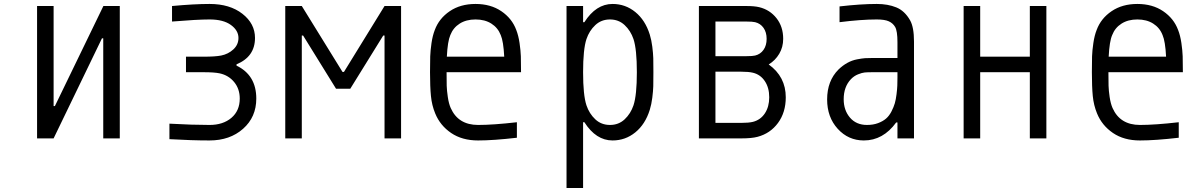

<svg xmlns="http://www.w3.org/2000/svg" viewBox="-20 -697 6040 967"><path d="M500 0V-503.9H493.5L250 0H166.7V-666.7H250V-162.8H256.5L500.7 -666.7H583.3V0Z M1171.2 -366.5Q1270.8 -318.4 1270.8 -200.5Q1270.8 -107.4 1204.4 -48.5Q1138 10.4 1035.2 10.4Q946 10.4 833.3 3.9V-74.2Q949.2 -67.7 1035.2 -67.7Q1103.5 -67.7 1145.5 -103.5Q1187.5 -139.3 1187.5 -200.5Q1187.5 -249.3 1159.5 -283.5Q1131.5 -317.7 1086.6 -327.5Q1059.9 -333.3 1006.5 -333.3H916.7V-411.5H1007.2Q1063.8 -411.5 1093.8 -417.3Q1129.6 -424.5 1155.3 -448.2Q1181 -472 1181 -505.9Q1181 -543.6 1142.9 -571.3Q1104.8 -599 1035.8 -599Q972.7 -599 846.4 -588.5V-666.7Q957.7 -677.1 1035.8 -677.1Q1137.4 -677.1 1200.8 -627.6Q1264.3 -578.1 1264.3 -505.9Q1264.3 -411.5 1171.2 -373Z M1500 0H1416.7V-666.7H1500L1705.1 -334.6H1712.2L1916.7 -666.7H2000V0H1916.7V-518.2H1910.2L1744.1 -250H1672.5L1506.5 -518.2H1500Z M2248 -520.2Q2234.4 -488.9 2230.5 -411.5H2519.5Q2515.6 -488.9 2502 -520.2Q2487.6 -557.3 2454.8 -578.1Q2421.9 -599 2375 -599Q2328.1 -599 2295.2 -578.1Q2262.4 -557.3 2248 -520.2ZM2580.1 -546.2Q2591.1 -518.2 2596.7 -480.5Q2602.2 -442.7 2603.2 -413.7Q2604.2 -384.8 2604.2 -333.3H2229.2Q2229.2 -289.1 2229.8 -265.3Q2230.5 -241.5 2235.4 -208.3Q2240.2 -175.1 2250 -153Q2287.8 -67.7 2388 -67.7Q2463.5 -67.7 2583.3 -81.4V-3.3Q2464.8 10.4 2388 10.4Q2307.3 10.4 2252 -27.3Q2196.6 -65.1 2171.9 -125.7Q2154.9 -166.7 2150.4 -213.5Q2145.8 -260.4 2145.8 -333.3Q2145.8 -384.8 2146.8 -413.7Q2147.8 -442.7 2153.3 -480.5Q2158.9 -518.2 2169.9 -546.2Q2191.4 -604.2 2245.1 -640.6Q2298.8 -677.1 2375 -677.1Q2451.2 -677.1 2504.9 -640.6Q2558.6 -604.2 2580.1 -546.2Z M3065.1 10.4Q2981.8 10.4 2923.2 -81.4H2916.7V250H2833.3V-666.7H2916.7V-585.3H2923.2Q2981.8 -677.1 3065.1 -677.1Q3129.6 -677.1 3179.7 -636.4Q3229.8 -595.7 3252.6 -522.8Q3261.1 -495.4 3265.3 -461.6Q3269.5 -427.7 3270.2 -404Q3270.8 -380.2 3270.8 -333.3Q3270.8 -286.5 3270.2 -262.7Q3269.5 -238.9 3265.3 -205.1Q3261.1 -171.2 3252.6 -143.9Q3229.8 -71 3179.7 -30.3Q3129.6 10.4 3065.1 10.4ZM3170.6 -166.7Q3187.5 -218.1 3187.5 -333.3Q3187.5 -448.6 3170.6 -500Q3156.2 -542.3 3126 -570.6Q3095.7 -599 3052.1 -599Q3008.5 -599 2978.2 -570.6Q2947.9 -542.3 2933.6 -500Q2916.7 -448.6 2916.7 -333.3Q2916.7 -218.1 2933.6 -166.7Q2947.9 -124.3 2978.2 -96Q3008.5 -67.7 3052.1 -67.7Q3095.7 -67.7 3126 -96Q3156.2 -124.3 3170.6 -166.7Z M3583.3 -414.1H3739.6Q3770.8 -414.1 3783.2 -417.3Q3809.9 -423.8 3825.5 -446Q3841.1 -468.1 3841.1 -501.3Q3841.1 -534.5 3825.5 -556.6Q3809.9 -578.8 3783.2 -585.3Q3769.5 -588.5 3739.6 -588.5H3583.3ZM3583.3 -78.1H3713.5Q3750.7 -78.1 3772.1 -83.3Q3810.5 -93.1 3832.4 -126.3Q3854.2 -159.5 3854.2 -207Q3854.2 -255.2 3832 -288.4Q3809.9 -321.6 3772.1 -330.7Q3750.7 -335.9 3713.5 -335.9H3583.3ZM3500 0V-666.7H3739.6Q3779.9 -666.7 3804 -660.8Q3857.4 -647.8 3891 -605.1Q3924.5 -562.5 3924.5 -501.3Q3924.5 -459.6 3904.6 -426.1Q3884.8 -392.6 3851.6 -372.4Q3937.5 -310.5 3937.5 -207Q3937.5 -130.9 3898.4 -77.8Q3859.4 -24.7 3794.9 -7.8Q3765.6 0 3713.5 0Z M4500 -333.3H4372.4Q4348.3 -333.3 4335 -332Q4321.6 -330.7 4301.4 -322.6Q4281.2 -314.5 4265.6 -298.2Q4229.2 -259.8 4229.2 -197.3Q4229.2 -141.9 4260.7 -104.8Q4292.3 -67.7 4346.4 -67.7Q4377.6 -67.7 4402 -76.8Q4426.4 -85.9 4442.4 -99.6Q4458.3 -113.3 4469.7 -135.4Q4481.1 -157.6 4486.7 -176.8Q4492.2 -196 4495.4 -222.7Q4498.7 -249.3 4499.3 -266.3Q4500 -283.2 4500 -306.6ZM4395.8 -677.1Q4451.8 -677.1 4494.1 -659.8Q4536.5 -642.6 4563.8 -594.4Q4583.3 -559.9 4583.3 -487.6V0H4500V-80.1H4493.5Q4427.7 10.4 4330.7 10.4Q4252.6 10.4 4199.2 -48.2Q4145.8 -106.8 4145.8 -196Q4145.8 -289.7 4203.1 -347Q4224 -367.2 4247.4 -380.2Q4270.8 -393.2 4296.5 -398.1Q4322.3 -403 4336.9 -404Q4351.6 -404.9 4373.7 -404.9H4500V-484.4Q4500 -541 4488.3 -561.2Q4477.2 -580.1 4456.7 -589.5Q4436.2 -599 4395.8 -599Q4317.7 -599 4208.3 -585.3V-664.7Q4315.8 -677.1 4395.8 -677.1Z M4833.3 -666.7H4916.7V-411.5H5166.7V-666.7H5250V0H5166.7V-333.3H4916.7V0H4833.3Z M5581.4 -520.2Q5567.7 -488.9 5563.8 -411.5H5852.9Q5849 -488.9 5835.3 -520.2Q5821 -557.3 5788.1 -578.1Q5755.2 -599 5708.3 -599Q5661.5 -599 5628.6 -578.1Q5595.7 -557.3 5581.4 -520.2ZM5913.4 -546.2Q5924.5 -518.2 5930 -480.5Q5935.5 -442.7 5936.5 -413.7Q5937.5 -384.8 5937.5 -333.3H5562.5Q5562.5 -289.1 5563.2 -265.3Q5563.8 -241.5 5568.7 -208.3Q5573.6 -175.1 5583.3 -153Q5621.1 -67.7 5721.4 -67.7Q5796.9 -67.7 5916.7 -81.4V-3.3Q5798.2 10.4 5721.4 10.4Q5640.6 10.4 5585.3 -27.3Q5529.9 -65.1 5505.2 -125.7Q5488.3 -166.7 5483.7 -213.5Q5479.2 -260.4 5479.2 -333.3Q5479.2 -384.8 5480.1 -413.7Q5481.1 -442.7 5486.7 -480.5Q5492.2 -518.2 5503.3 -546.2Q5524.7 -604.2 5578.5 -640.6Q5632.2 -677.1 5708.3 -677.1Q5784.5 -677.1 5838.2 -640.6Q5891.9 -604.2 5913.4 -546.2Z"/></svg>

Font: Monoid
Style: Regular
Weight: 400
Width: 4
Monospace: yes
Designer: Andreas Larsen (@larsenwork)
Version: Version 0.61